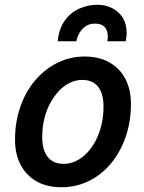

<svg xmlns="http://www.w3.org/2000/svg" viewBox="-20 -772 604 805"><path d="M237 13Q177 13 133.5 -11.5Q90 -36 66.5 -81Q43 -126 43 -186Q43 -260 65 -323.5Q87 -387 126.5 -434Q166 -481 219.5 -508Q273 -535 335 -535Q395 -535 438.5 -510.5Q482 -486 505.5 -441.5Q529 -397 529 -336Q529 -262 507 -198.5Q485 -135 446 -87.5Q407 -40 353.5 -13.5Q300 13 237 13ZM247 -85Q274 -85 299 -97Q324 -109 345 -131Q366 -153 381.5 -183Q397 -213 405.5 -249Q414 -285 414 -325Q414 -379 391.5 -408Q369 -437 325 -437Q298 -437 273 -425Q248 -413 227 -390.5Q206 -368 190 -338.5Q174 -309 165.5 -273Q157 -237 157 -197Q157 -143 180 -114Q203 -85 247 -85ZM222 -599Q227 -651 251 -685Q275 -719 311.5 -735.5Q348 -752 388 -752Q423 -752 451 -737.5Q479 -723 495 -697Q511 -671 511 -633Q511 -625 510 -616.5Q509 -608 507 -599H430Q431 -604 431.5 -609Q432 -614 432 -618Q432 -644 419 -658.5Q406 -673 379 -673Q355 -673 339 -662Q323 -651 313.5 -634.5Q304 -618 300 -599Z"/></svg>

Font: Ubuntu Sans SemiBold
Style: Italic
Weight: 600
Italic angle: -13.5°
Designer: Dalton Maag Ltd
Foundry: Dalton Maag Ltd
Version: Version 1.006